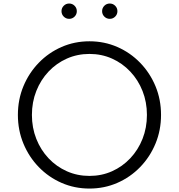

<svg xmlns="http://www.w3.org/2000/svg" viewBox="-20 -1080 1040 1116"><path d="M500 16Q586.5 16 662 -17Q737.5 -50 794.5 -108.8Q851.5 -167.5 883.8 -245.2Q916 -323 916 -412Q916 -501.5 883.8 -579Q851.5 -656.5 794.5 -715.2Q737.5 -774 662 -807Q586.5 -840 500 -840Q413.5 -840 338 -807Q262.5 -774 205.5 -715.2Q148.5 -656.5 116.2 -579Q84 -501.5 84 -412Q84 -323 116.2 -245.2Q148.5 -167.5 205.5 -108.8Q262.5 -50 338 -17Q413.5 16 500 16ZM500 -57.5Q429.5 -57.5 368.8 -84.5Q308 -111.5 262.2 -160Q216.5 -208.5 191 -273Q165.5 -337.5 165.5 -412Q165.5 -486.5 191 -551Q216.5 -615.5 262.2 -664Q308 -712.5 368.8 -739.5Q429.5 -766.5 500 -766.5Q570.5 -766.5 631 -739.5Q691.5 -712.5 737.2 -664Q783 -615.5 808.5 -551Q834 -486.5 834 -412Q834 -337.5 808.5 -273Q783 -208.5 737.2 -160Q691.5 -111.5 631 -84.5Q570.5 -57.5 500 -57.5ZM618 -970.5Q636.5 -970.5 649.5 -983.5Q662.5 -996.5 662.5 -1015Q662.5 -1033.5 649.5 -1046.5Q636.5 -1059.5 618 -1059.5Q599.5 -1059.5 586.5 -1046.5Q573.5 -1033.5 573.5 -1015Q573.5 -996.5 586.5 -983.5Q599.5 -970.5 618 -970.5ZM382 -970.5Q400.5 -970.5 413.5 -983.5Q426.5 -996.5 426.5 -1015Q426.5 -1033.5 413.5 -1046.5Q400.5 -1059.5 382 -1059.5Q363.5 -1059.5 350.5 -1046.5Q337.5 -1033.5 337.5 -1015Q337.5 -996.5 350.5 -983.5Q363.5 -970.5 382 -970.5Z"/></svg>

Font: Spartan
Style: Regular
Weight: 400
Designer: Matt Bailey, Mirko Velimirovic
Foundry: Matt Bailey
Version: Version 1.003; ttfautohint (v1.8.3)